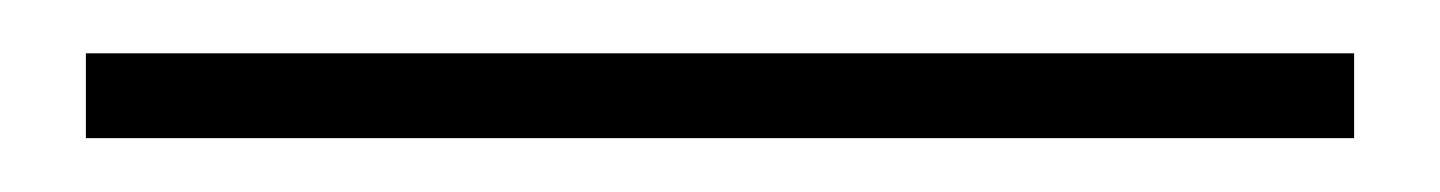

<svg xmlns="http://www.w3.org/2000/svg" viewBox="-20 62 540 72"><path d="M12.2 113.8V82H487.8V113.8Z"/></svg>

Font: Source Sans 3 ExtraLight
Style: Regular
Weight: 200
Designer: Paul D. Hunt
Foundry: Adobe
Version: Version 3.052;hotconv 1.1.0;makeotfexe 2.6.0